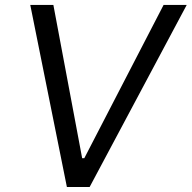

<svg xmlns="http://www.w3.org/2000/svg" viewBox="-20 -747 766 767"><path d="M193.2 -727.3H100.9L247.2 0H338.1L725.9 -727.3H633.5L316.8 -115.1H308.2Z"/></svg>

Font: Margiela Sans
Style: Italic
Weight: 400
Italic angle: -9.39999°
Designer: Stefan Endress, Andreas Faust
Version: Version 1.100;FEAKit 1.0